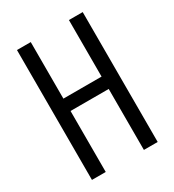

<svg xmlns="http://www.w3.org/2000/svg" viewBox="-178 -838 855 941"><g transform="rotate(-30 250.0 -367.5)"><path d="M64 0V-735H142V-415H358V-735H436V0H358V-345H142V0Z"/></g></svg>

Font: Zed Sans
Style: Regular
Weight: 400
Designer: Belleve Invis
Foundry: Belleve Invis
Version: Version 1.0.0; ttfautohint (v1.8.4)